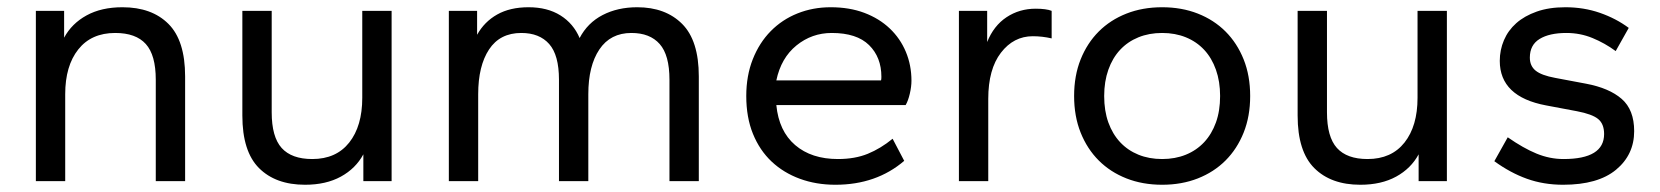

<svg xmlns="http://www.w3.org/2000/svg" viewBox="-20 -500 4583 530"><path d="M410 0V-280Q410 -348 382.5 -378.5Q355 -409 298 -409Q232 -409 196 -363.5Q160 -318 160 -240V0H79V-470H157V-396Q178 -435 219 -457.5Q260 -480 318 -480Q399 -480 445 -434Q491 -388 491 -289V0Z M822 10Q741 10 695 -36Q649 -82 649 -181V-470H730V-190Q730 -122 757.5 -91.5Q785 -61 842 -61Q908 -61 944 -106.5Q980 -152 980 -230V-470H1061V0H983V-74Q962 -35 921 -12.5Q880 10 822 10Z M1828 0V-280Q1828 -348 1801 -378.5Q1774 -409 1723 -409Q1665 -409 1634.5 -363.5Q1604 -318 1604 -240V0H1523V-280Q1523 -348 1496 -378.5Q1469 -409 1419 -409Q1360 -409 1330 -363.5Q1300 -318 1300 -240V0H1219V-470H1297V-404Q1317 -440 1352.5 -460Q1388 -480 1439 -480Q1491 -480 1527 -457.5Q1563 -435 1580 -395Q1602 -437 1643.5 -458.5Q1685 -480 1739 -480Q1817 -480 1863 -434Q1909 -388 1909 -289V0Z M2286 10Q2233 10 2188 -6.5Q2143 -23 2110 -54Q2077 -85 2058.5 -130.5Q2040 -176 2040 -235Q2040 -291 2058 -336.5Q2076 -382 2107.5 -414Q2139 -446 2181.5 -463Q2224 -480 2273 -480Q2325 -480 2366 -464.5Q2407 -449 2436 -421.5Q2465 -394 2480.5 -357Q2496 -320 2496 -277Q2496 -261 2491.5 -241.5Q2487 -222 2480 -210H2123Q2130 -138 2175 -99.5Q2220 -61 2293 -61Q2340 -61 2375.5 -75.5Q2411 -90 2444 -117L2476 -56Q2399 10 2286 10ZM2276 -409Q2221 -409 2178.5 -374.5Q2136 -340 2123 -278H2412Q2413 -281 2413 -288Q2413 -342 2379 -375.5Q2345 -409 2276 -409Z M2627 0V-470H2705V-384Q2723 -429 2758.5 -452.5Q2794 -476 2839 -476Q2853 -476 2864.5 -474.5Q2876 -473 2883 -470V-394Q2857 -400 2831 -400Q2778 -400 2743 -354.5Q2708 -309 2708 -227V0Z M3188 10Q3134 10 3089.5 -7.5Q3045 -25 3013 -57Q2981 -89 2963 -134Q2945 -179 2945 -235Q2945 -291 2963 -336Q2981 -381 3013 -413Q3045 -445 3089.5 -462.5Q3134 -480 3188 -480Q3242 -480 3286.5 -462.5Q3331 -445 3363 -413Q3395 -381 3413 -336Q3431 -291 3431 -235Q3431 -179 3413 -134Q3395 -89 3363 -57Q3331 -25 3286.5 -7.5Q3242 10 3188 10ZM3188 -61Q3224 -61 3253.5 -73Q3283 -85 3304 -107.5Q3325 -130 3336.5 -162Q3348 -194 3348 -235Q3348 -275 3336.5 -307.5Q3325 -340 3304 -362.5Q3283 -385 3253.5 -397Q3224 -409 3188 -409Q3152 -409 3122.5 -397Q3093 -385 3072 -362.5Q3051 -340 3039.5 -307.5Q3028 -275 3028 -235Q3028 -194 3039.5 -162Q3051 -130 3072 -107.5Q3093 -85 3122.5 -73Q3152 -61 3188 -61Z M3735 10Q3654 10 3608 -36Q3562 -82 3562 -181V-470H3643V-190Q3643 -122 3670.5 -91.5Q3698 -61 3755 -61Q3821 -61 3857 -106.5Q3893 -152 3893 -230V-470H3974V0H3896V-74Q3875 -35 3834 -12.5Q3793 10 3735 10Z M4295 10Q4241 10 4195 -6.5Q4149 -23 4105 -55L4142 -121Q4185 -91 4221.5 -76Q4258 -61 4296 -61Q4408 -61 4408 -130Q4408 -158 4391.5 -171.5Q4375 -185 4333 -193L4248 -209Q4120 -233 4120 -332Q4120 -362 4131.5 -389Q4143 -416 4165.5 -436Q4188 -456 4222 -468Q4256 -480 4301 -480Q4352 -480 4396.5 -464.5Q4441 -449 4476 -423L4440 -359Q4410 -381 4376 -395Q4342 -409 4304 -409Q4257 -409 4230 -392.5Q4203 -376 4203 -341Q4203 -318 4219 -305Q4235 -292 4273 -285L4358 -269Q4422 -257 4456.5 -227Q4491 -197 4491 -138Q4491 -73 4441 -31.5Q4391 10 4295 10Z"/></svg>

Font: Celebes
Style: Regular
Weight: 400
Designer: Anugrah Pasau
Foundry: Lafontype
Version: Version 1.000; ttfautohint (v1.8.4)